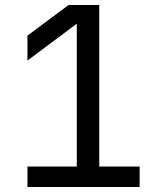

<svg xmlns="http://www.w3.org/2000/svg" viewBox="-20 -750 640 770"><path d="M90 0V-82H288V-655L90 -507V-607L255 -730H378V-82H540V0Z"/></svg>

Font: Liga JetBrainsMono Nerd Font
Style: Regular
Weight: 400
Designer: Philipp Nurullin, Konstantin Bulenkov
Foundry: JetBrains
Version: Version 2.225; ttfautohint (v1.8.3)